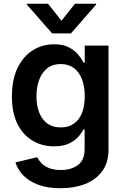

<svg xmlns="http://www.w3.org/2000/svg" viewBox="-20 -789 665 1025"><path d="M303.3 215.9Q234 215.9 184.3 197.3Q134.6 178.6 104.4 147.4Q74.2 116.1 62.5 78.1L178.3 50.1Q186.1 66.1 201 81.9Q215.9 97.7 241.3 108.1Q266.7 118.6 305.4 118.6Q360.1 118.6 396 92.2Q431.8 65.7 431.8 5.3V-98H425.4Q415.5 -78.1 396.5 -57.2Q377.5 -36.2 346.4 -22Q315.3 -7.8 268.5 -7.8Q205.6 -7.8 154.7 -37.5Q103.7 -67.1 73.7 -126.2Q43.7 -185.4 43.7 -274.5Q43.7 -364.3 73.7 -426.3Q103.7 -488.3 154.8 -520.4Q206 -552.6 268.8 -552.6Q316.8 -552.6 347.8 -536.4Q378.9 -520.2 397.4 -497.7Q415.8 -475.1 425.4 -455.3H432.5V-545.5H559.3V8.9Q559.3 78.8 525.9 124.6Q492.5 170.5 434.7 193.2Q376.8 215.9 303.3 215.9ZM304.3 -108.7Q345.2 -108.7 373.9 -128.6Q402.7 -148.4 417.6 -185.7Q432.5 -223 432.5 -275.2Q432.5 -326.7 417.8 -365.4Q403.1 -404.1 374.5 -425.6Q345.9 -447.1 304.3 -447.1Q261.4 -447.1 232.6 -424.7Q203.8 -402.3 189.3 -363.5Q174.7 -324.6 174.7 -275.2Q174.7 -225.1 189.5 -187.7Q204.2 -150.2 233.1 -129.4Q262.1 -108.7 304.3 -108.7ZM236.2 -769.2 308.2 -678.3 380.3 -769.2H492.9V-764.2L358.7 -610.8H258.2L123.6 -764.2V-769.2Z"/></svg>

Font: InterMG SemiBold
Style: Regular
Weight: 600
Designer: Rasmus Andersson
Foundry: rsms
Version: Version 3.019;December 26, 2023;FontCreator 15.0.0.2955 64-b